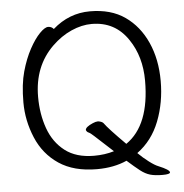

<svg xmlns="http://www.w3.org/2000/svg" viewBox="-54 -766 854 889"><g transform="rotate(-5 372.5 -321.0)"><path d="M701 62Q701 71 666 71Q631 71 608.5 64.5Q586 58 563.5 40.5Q541 23 505 -9Q445 18 366 18Q259 18 189.5 -28.5Q120 -75 86.5 -155Q53 -235 53 -319.5Q53 -404 69.5 -462.5Q86 -521 110 -565Q134 -609 158 -633.5Q182 -658 197.5 -658Q213 -658 223 -646Q299 -713 396.5 -713Q494 -713 559 -667.5Q624 -622 659.5 -543Q695 -464 695 -363.5Q695 -263 661.5 -177Q628 -91 558 -40Q581 -17 607.5 3Q634 23 650 29Q701 50 701 62ZM358 -45Q408 -45 451 -58L366 -136Q350 -151 341.5 -154.5Q333 -158 330 -167Q330 -181 365 -196Q379 -202 388 -202H391Q408 -199 414 -192Q433 -165 511 -87Q623 -164 623 -371Q623 -483 568 -564Q508 -654 399 -654Q353 -654 304.5 -632.5Q256 -611 214 -570Q123 -481 123 -339Q123 -259 147 -192Q171 -125 223 -85Q275 -45 358 -45Z"/></g></svg>

Font: LXGW WenKai TC
Style: Regular
Weight: 400
Designer: LXGW / Fontworks Inc.
Foundry: LXGW / Fontworks Inc.
Version: Version 1.330